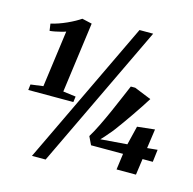

<svg xmlns="http://www.w3.org/2000/svg" viewBox="-122 -938 1121 1113"><g transform="rotate(15 439.0 -382.0)"><path d="M50.5 -346.5 125.5 -356.5 171.5 -696.5Q161.5 -692.5 144.5 -688.2Q127.5 -684 109 -680.2Q90.5 -676.5 77 -675.5L71 -717.5Q92 -722 116.5 -730.5Q141 -739 164.8 -749.8Q188.5 -760.5 208.8 -771.8Q229 -783 242.5 -792.5L302 -779L245 -356.5L321.5 -346.5L317 -312.5H46.5ZM579.5 -815H661.5L248 51H166ZM660 0 673 -97H481L457.5 -146Q477 -177.5 499.2 -223Q521.5 -268.5 543.5 -318Q565.5 -367.5 584.2 -412Q603 -456.5 615.5 -485.5H642L743.5 -444.5Q729.5 -422 710.5 -393Q691.5 -364 670.2 -333.2Q649 -302.5 628.8 -274Q608.5 -245.5 591.8 -223.2Q575 -201 564.5 -190Q556.5 -180.5 544.8 -166.8Q533 -153 524 -144.5L683 -157L710.5 -270L815.5 -281.5L799 -165.5L860.5 -171.5L851.5 -97H790L776.5 0Z"/></g></svg>

Font: Merriweather 72pt Black
Style: Italic
Weight: 900
Italic angle: -7.8°
Version: Version 2.101